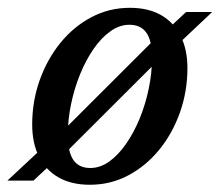

<svg xmlns="http://www.w3.org/2000/svg" viewBox="-46 -474 578 504"><path d="M295 -453.5Q343.5 -453.5 377 -434.2Q410.5 -415 428.2 -379.5Q446 -344 446 -295.5Q446 -234.5 426.5 -179.2Q407 -124 372.2 -81.2Q337.5 -38.5 291 -13.8Q244.5 11 190 11Q141.5 11 107.8 -8.2Q74 -27.5 56.2 -63Q38.5 -98.5 38.5 -147Q38.5 -208 58 -263Q77.5 -318 112.2 -361Q147 -404 193.8 -428.8Q240.5 -453.5 295 -453.5ZM191 -33Q217 -33 240.8 -50Q264.5 -67 285 -96.5Q305.5 -126 320.8 -163.2Q336 -200.5 344.5 -241.5Q353 -282.5 353 -322.5Q353 -367.5 338.2 -388.2Q323.5 -409 293.5 -409Q268 -409 244 -392Q220 -375 199.8 -345.8Q179.5 -316.5 164.2 -279Q149 -241.5 140.5 -200.5Q132 -159.5 132 -120Q132 -75.5 146.5 -54.2Q161 -33 191 -33ZM442.5 -442.5H511L413.5 -350.5L384.5 -331L122.5 -69.5L96.5 -51L42 0H-26.5L70 -90L98 -109.5L362 -373L388.5 -392Z"/></svg>

Font: Newsreader 16pt Medium
Style: Italic
Weight: 500
Italic angle: -17°
Designer: Hugues Gentile
Foundry: Production Type
Version: Version 1.003